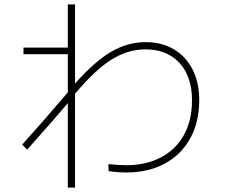

<svg xmlns="http://www.w3.org/2000/svg" viewBox="-20 -814 1040 875"><path d="M888 -358Q888 -257 846.5 -182.5Q805 -108 730 -68Q655 -28 557 -28Q517 -28 475 -34L474 -66Q526 -61 555 -61Q645 -61 713 -96.5Q781 -132 818 -198.5Q855 -265 855 -357Q855 -465 798 -527Q741 -589 643 -589Q563 -589 489 -543Q415 -497 322 -387V41H289V-344Q226 -269 140 -173L104 -132L81 -155Q169 -252 289 -393V-567H87V-597H289V-794H322V-433Q410 -533 485.5 -577.5Q561 -622 644 -622Q717 -622 772 -589.5Q827 -557 857.5 -497.5Q888 -438 888 -358Z"/></svg>

Font: IBM Plex Sans JP ExtraLight
Style: Regular
Weight: 200
Designer: Mike Abbink; Paul van der Laan; Pieter van Rosmalen; Wujin Sim; Yejin Wi; Jinhee Kim; Boomi Park; Yona Kim; Kichan Ma
Foundry: Sandoll Inc.
Version: Version 1.001